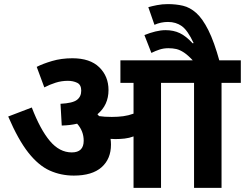

<svg xmlns="http://www.w3.org/2000/svg" viewBox="-20 -916 1194 936"><path d="M521 -211Q521 -141 475 -100.5Q429 -60 340 -60Q277 -60 222.5 -84.5Q168 -109 118.5 -171.5Q69 -234 20 -348L135 -392Q176 -285 223 -229Q270 -173 330 -173Q388 -173 388 -230Q388 -277 356 -313Q322 -305 281 -304L275 -410Q334 -413 355 -429Q376 -445 376 -474Q376 -503 356 -512.5Q336 -522 311 -522Q280 -522 251.5 -513Q223 -504 196 -490L159 -590Q188 -605 233.5 -618.5Q279 -632 333 -632Q419 -632 464 -588Q509 -544 509 -477Q509 -404 455 -359Q459 -354 463 -350Q476 -348 491 -347Q506 -346 525 -346Q555 -346 581 -349.5Q607 -353 631 -362V-512H567V-622H1154V-512H1060V0H926V-512H765V0H631V-251Q610 -243 587.5 -240.5Q565 -238 542 -238Q531 -238 519 -239Q521 -225 521 -211ZM926 -615Q898 -646 877.5 -659.5Q857 -673 839.5 -677Q822 -681 801 -681Q778 -681 758 -674.5Q738 -668 718 -658L684 -745Q711 -756 737.5 -762.5Q764 -769 787 -769Q826 -769 856.5 -754.5Q887 -740 919 -705L924 -706Q895 -768 866.5 -788.5Q838 -809 799 -809Q764 -809 733 -795L703 -881Q720 -886 745.5 -891Q771 -896 798 -896Q838 -896 872 -888Q906 -880 936.5 -853Q967 -826 995.5 -769.5Q1024 -713 1051 -615Z"/></svg>

Font: RS Noto Sans
Style: Bold
Weight: 700
Designer: Monotype Design Team
Foundry: Monotype Imaging Inc.
Version: Version 3.10